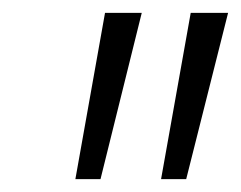

<svg xmlns="http://www.w3.org/2000/svg" viewBox="-20 -734 374 298"><path d="M230 -456 276 -714H334L269 -456ZM97 -456 143 -714H200L136 -456Z"/></svg>

Font: Noto Sans ExtraCondensed Light
Style: Italic
Weight: 300
Width: 2
Italic angle: -12°
Designer: Monotype Design Team
Foundry: Monotype Imaging Inc.
Version: Version 2.013; ttfautohint (v1.8.4.7-5d5b)